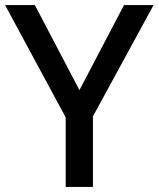

<svg xmlns="http://www.w3.org/2000/svg" viewBox="-20 -734 623 754"><path d="M292 -380 467 -714H583L345 -277V0H238V-273L0 -714H117Z"/></svg>

Font: Noto Sans Telugu Medium
Style: Regular
Weight: 500
Designer: Jelle Bosma - Monotype Design Team
Foundry: Monotype Imaging Inc.
Version: Version 2.005; ttfautohint (v1.8.4.7-5d5b)